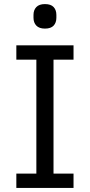

<svg xmlns="http://www.w3.org/2000/svg" viewBox="-20 -920 440 940"><path d="M340 0H60V-70H158V-628H60V-698H340V-628H242V-70H340ZM200 -780Q172 -780 158 -794.5Q144 -809 144 -833V-847Q144 -871 158 -885.5Q172 -900 200 -900Q229 -900 242.5 -885.5Q256 -871 256 -847V-833Q256 -809 242.5 -794.5Q229 -780 200 -780Z"/></svg>

Font: IBM Plex Sans Var
Style: Regular
Weight: 400
Designer: Mike Abbink, Paul van der Laan, Pieter van Rosmalen
Foundry: Bold Monday
Version: Version 3.000